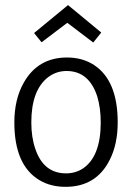

<svg xmlns="http://www.w3.org/2000/svg" viewBox="-20 -722 517 751"><path d="M238.3 -43.9Q150.4 -43.9 118.2 -139.6Q102.5 -184.6 102.5 -243.2Q102.5 -369.1 168 -419.9Q200.2 -444.3 240.2 -444.3Q328.1 -444.3 360.4 -344.7Q374 -299.8 374 -243.2Q374 -109.4 303.7 -62.5Q274.4 -43.9 238.3 -43.9ZM242.2 -497.1Q127.9 -497.1 72.3 -397.5Q36.1 -333 36.1 -243.2Q36.1 -76.2 133.8 -17.6Q177.7 8.8 236.3 8.8Q356.4 8.8 409.2 -96.7Q440.4 -158.2 440.4 -243.2Q440.4 -407.2 347.7 -467.8Q302.7 -497.1 242.2 -497.1ZM246.1 -702.1 113.3 -592.8 142.6 -556.6 243.2 -632.8 344.7 -555.7 376 -594.7Z"/></svg>

Font: Yaldevi Colombo
Style: Regular
Weight: 400
Designer: Sol Matas, Denzil Rajitha, Kosala Senevirathne and Pathum Egodawatta
Foundry: Mooniak
Version: Version 1.020 ; ttfautohint (v1.6)